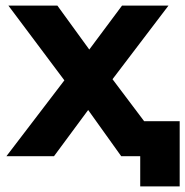

<svg xmlns="http://www.w3.org/2000/svg" viewBox="-20 -558 662 686"><path d="M495 -125 382 -275 582 -538H416L299 -381L185 -538H10L210 -271L3 0H173L295 -165L413 0H481V108H622V-125Z"/></svg>

Font: Talent SemiBold
Style: Bold
Weight: 700
Designer: Mike Powis
Version: Version 1.001;hotconv 1.0.109;makeotfexe 2.5.65596